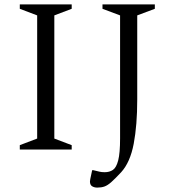

<svg xmlns="http://www.w3.org/2000/svg" viewBox="-20 -680 794 873"><path d="M70 0V-20L149 -50V-610L70 -640V-660H306V-640L227 -610V-50L306 -20V0ZM422 173Q409 173 399 167Q389 161 389 145Q389 143 390.5 134Q392 125 399 94H405Q422 98 432 100.5Q442 103 456 103Q478 103 493.5 92.5Q509 82 517.5 49Q526 16 526 -51V-610L446 -640V-660H684V-640L604 -610V-228Q604 -111 588 -26.5Q572 58 531 103Q502 134 485.5 148.5Q469 163 455 168Q441 173 422 173Z"/></svg>

Font: Spectral SC Light
Style: Regular
Weight: 300
Designer: Jean-Baptiste Levee
Foundry: Production Type
Version: Version 2.001